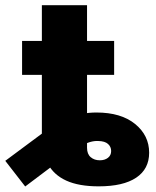

<svg xmlns="http://www.w3.org/2000/svg" viewBox="-73 -689 585 720"><path d="M296.9 9.8Q222.7 9.8 175.5 -11.7Q128.4 -33.2 106.2 -75.2Q84 -117.2 84 -177.7V-293.9H253.4V-134.8Q253.4 -111.3 267.1 -99.6Q280.8 -87.9 301.3 -87.9Q319.8 -87.9 331.8 -97.2Q343.8 -106.4 343.8 -122.6Q343.8 -138.7 332 -149.2Q320.3 -159.7 295.9 -160.2Q281.2 -161.1 265.1 -156.5Q249 -151.9 227.1 -139.2Q205.1 -126.5 171.9 -103L21.5 10.3L-53.2 -85.9L98.6 -198.7Q135.7 -226.6 184.6 -246.8Q233.4 -267.1 288.6 -267.1Q380.9 -267.1 433.6 -224.1Q486.3 -181.2 486.3 -116.2Q486.3 -55.2 437.7 -22.7Q389.2 9.8 296.9 9.8ZM84 -194.3V-669.4H253.4V-194.3ZM9.8 -408.2V-535.6H355V-408.2Z"/></svg>

Font: Inter 20pt ExtraBold
Style: Regular
Weight: 800
Version: Version 4.001;git-66647c0bb